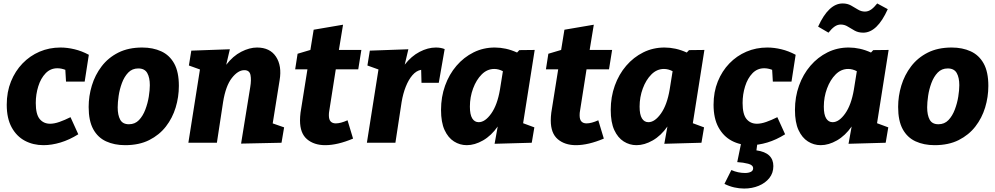

<svg xmlns="http://www.w3.org/2000/svg" viewBox="-20 -826 5759 1111"><path d="M232 14Q172 14 124 -11.5Q76 -37 47.5 -89Q19 -141 19 -220Q19 -294 43.5 -354.5Q68 -415 110.5 -459Q153 -503 209 -527Q265 -551 330 -551Q369 -551 411 -541Q453 -531 494 -509L470 -354H362L358 -422Q334 -431 312 -431Q272 -431 244 -402Q216 -373 201.5 -326.5Q187 -280 187 -230Q187 -165 209.5 -137.5Q232 -110 270 -110Q294 -110 324 -120.5Q354 -131 388 -148L433 -49Q382 -17 330.5 -1.5Q279 14 232 14Z M803 -551Q865 -551 913 -529Q961 -507 988 -458.5Q1015 -410 1015 -329Q1015 -265 996.5 -204Q978 -143 940 -94Q902 -45 843.5 -15.5Q785 14 704 14Q642 14 594 -8Q546 -30 519.5 -78.5Q493 -127 493 -207Q493 -270 511.5 -331Q530 -392 568 -442Q606 -492 664.5 -521.5Q723 -551 803 -551ZM780 -430Q745 -430 722 -406Q699 -382 685.5 -345.5Q672 -309 666.5 -271Q661 -233 661 -205Q661 -160 675.5 -133.5Q690 -107 726 -107Q761 -107 784 -131Q807 -155 821 -192Q835 -229 841 -267Q847 -305 847 -333Q847 -377 832 -403.5Q817 -430 780 -430Z M1375 5 1428 -322Q1435 -363 1429.5 -391.5Q1424 -420 1394 -420Q1357 -420 1321.5 -374.5Q1286 -329 1271 -236L1235 0H1070L1137 -424L1073 -447L1087 -533L1310 -541L1289 -451Q1328 -502 1376 -526.5Q1424 -551 1467 -551Q1542 -551 1577 -498Q1612 -445 1598 -362L1558 -112L1624 -89L1609 0Z M2023 -24Q1933 14 1862 14Q1797 14 1756.5 -20.5Q1716 -55 1716 -129Q1716 -150 1719 -174L1759 -425H1688L1702 -515L1776 -537L1795 -654L1965 -683L1941 -537H2071L2053 -425H1923L1885 -183Q1884 -179 1883.5 -172.5Q1883 -166 1883 -159Q1883 -134 1893.5 -123Q1904 -112 1923 -112Q1937 -112 1954 -116.5Q1971 -121 1991 -130Z M2103 0 2170 -424 2106 -447 2120 -533 2343 -541 2322 -452Q2360 -501 2408 -526Q2456 -551 2502 -551Q2531 -551 2553 -542L2519 -347H2419L2417 -422Q2389 -417 2366.5 -391Q2344 -365 2328 -324.5Q2312 -284 2304 -236L2268 0Z M2681 14Q2641 14 2607 -7.5Q2573 -29 2552.5 -73.5Q2532 -118 2532 -190Q2532 -265 2555.5 -330.5Q2579 -396 2621.5 -445.5Q2664 -495 2720.5 -523Q2777 -551 2843 -551Q2875 -551 2907 -544Q2939 -537 2972 -522L2985 -536L3074 -537L3007 -113L3072 -89L3057 0L2842 6L2860 -94Q2823 -41 2775 -13.5Q2727 14 2681 14ZM2750 -119Q2787 -119 2822.5 -169Q2858 -219 2873 -308L2890 -414Q2865 -427 2840 -427Q2799 -427 2767.5 -395.5Q2736 -364 2717.5 -314Q2699 -264 2699 -209Q2699 -163 2712.5 -141Q2726 -119 2750 -119Z M3474 -24Q3384 14 3313 14Q3248 14 3207.5 -20.5Q3167 -55 3167 -129Q3167 -150 3170 -174L3210 -425H3139L3153 -515L3227 -537L3246 -654L3416 -683L3392 -537H3522L3504 -425H3374L3336 -183Q3335 -179 3334.5 -172.5Q3334 -166 3334 -159Q3334 -134 3344.5 -123Q3355 -112 3374 -112Q3388 -112 3405 -116.5Q3422 -121 3442 -130Z M3663 14Q3623 14 3589 -7.5Q3555 -29 3534.5 -73.5Q3514 -118 3514 -190Q3514 -265 3537.5 -330.5Q3561 -396 3603.5 -445.5Q3646 -495 3702.5 -523Q3759 -551 3825 -551Q3857 -551 3889 -544Q3921 -537 3954 -522L3967 -536L4056 -537L3989 -113L4054 -89L4039 0L3824 6L3842 -94Q3805 -41 3757 -13.5Q3709 14 3663 14ZM3732 -119Q3769 -119 3804.5 -169Q3840 -219 3855 -308L3872 -414Q3847 -427 3822 -427Q3781 -427 3749.5 -395.5Q3718 -364 3699.5 -314Q3681 -264 3681 -209Q3681 -163 3694.5 -141Q3708 -119 3732 -119Z M4322 14Q4262 14 4214 -11.5Q4166 -37 4137.5 -89Q4109 -141 4109 -220Q4109 -294 4133.5 -354.5Q4158 -415 4200.5 -459Q4243 -503 4299 -527Q4355 -551 4420 -551Q4459 -551 4501 -541Q4543 -531 4584 -509L4560 -354H4452L4448 -422Q4424 -431 4402 -431Q4362 -431 4334 -402Q4306 -373 4291.5 -326.5Q4277 -280 4277 -230Q4277 -165 4299.5 -137.5Q4322 -110 4360 -110Q4384 -110 4414 -120.5Q4444 -131 4478 -148L4523 -49Q4472 -17 4420.5 -1.5Q4369 14 4322 14ZM4286 265Q4258 265 4229 258.5Q4200 252 4172 238L4212 158Q4251 175 4291 175Q4311 175 4324.5 168.5Q4338 162 4338 148Q4338 129 4309.5 121.5Q4281 114 4246 112L4269 0H4363L4357 44Q4407 51 4431 74Q4455 97 4455 135Q4455 175 4432 204Q4409 233 4370.5 249Q4332 265 4286 265Z M4729 14Q4689 14 4655 -7.5Q4621 -29 4600.5 -73.5Q4580 -118 4580 -190Q4580 -265 4603.5 -330.5Q4627 -396 4669.5 -445.5Q4712 -495 4768.5 -523Q4825 -551 4891 -551Q4923 -551 4955 -544Q4987 -537 5020 -522L5033 -536L5122 -537L5055 -113L5120 -89L5105 0L4890 6L4908 -94Q4871 -41 4823 -13.5Q4775 14 4729 14ZM4798 -119Q4835 -119 4870.5 -169Q4906 -219 4921 -308L4938 -414Q4913 -427 4888 -427Q4847 -427 4815.5 -395.5Q4784 -364 4765.5 -314Q4747 -264 4747 -209Q4747 -163 4760.5 -141Q4774 -119 4798 -119ZM4975 -637Q4947 -637 4926 -648.5Q4905 -660 4886 -672Q4867 -684 4845 -684Q4826 -684 4809 -672Q4792 -660 4774 -637L4714 -672Q4775 -806 4856 -806Q4883 -806 4904 -794.5Q4925 -783 4944 -771Q4963 -759 4985 -759Q5004 -759 5021 -771Q5038 -783 5056 -806L5117 -773Q5056 -637 4975 -637Z M5487 -551Q5549 -551 5597 -529Q5645 -507 5672 -458.5Q5699 -410 5699 -329Q5699 -265 5680.5 -204Q5662 -143 5624 -94Q5586 -45 5527.5 -15.5Q5469 14 5388 14Q5326 14 5278 -8Q5230 -30 5203.5 -78.5Q5177 -127 5177 -207Q5177 -270 5195.5 -331Q5214 -392 5252 -442Q5290 -492 5348.5 -521.5Q5407 -551 5487 -551ZM5464 -430Q5429 -430 5406 -406Q5383 -382 5369.5 -345.5Q5356 -309 5350.5 -271Q5345 -233 5345 -205Q5345 -160 5359.5 -133.5Q5374 -107 5410 -107Q5445 -107 5468 -131Q5491 -155 5505 -192Q5519 -229 5525 -267Q5531 -305 5531 -333Q5531 -377 5516 -403.5Q5501 -430 5464 -430Z"/></svg>

Font: Bitter ExtraBold
Style: Italic
Weight: 800
Italic angle: -9°
Designer: Sol Matas, and Bitter project Authors
Foundry: Sol Matas
Version: Version 2.001